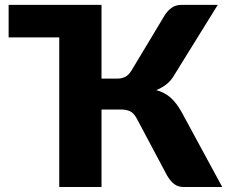

<svg xmlns="http://www.w3.org/2000/svg" viewBox="-20 -748 909 768"><path d="M869 0H714.5Q692 0 676.5 -12Q661 -24 648 -46.5L527 -274Q515 -296 500 -303Q485 -310 462 -310H386V0H217V-598.5H14.5V-728.5H386V-433.5H448Q467 -433.5 480.8 -440.5Q494.5 -447.5 506 -466L638 -685.5Q649.5 -704.5 666 -716.5Q682.5 -728.5 706 -728.5H851L673.5 -442Q661 -422 643.5 -409Q626 -396 605 -387.5Q638.5 -378.5 662 -357.8Q685.5 -337 706 -300.5Z"/></svg>

Font: Lato ExtraBold
Style: Regular
Weight: 800
Designer: Lukasz Dziedzic with Adam Twardoch and Botio Nikoltchev
Foundry: tyPoland Lukasz Dziedzic
Version: Version 2.015; 2015-08-06; http://www.latofonts.com/